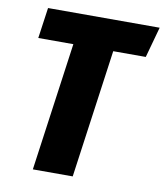

<svg xmlns="http://www.w3.org/2000/svg" viewBox="-79 -760 709 825"><g transform="rotate(10 275.5 -347.0)"><path d="M514 -560H372L294 0H120L198 -560H45L64 -694H551Z"/></g></svg>

Font: Fira Sans Condensed ExtraBold
Style: Italic
Weight: 800
Width: 3
Italic angle: -8°
Designer: bBox Type GmbH & Carrois Corporate GbR & Edenspiekermann AG
Foundry: bBox Type GmbH & Carrois Corporate GbR & Edenspiekermann AG
Version: Version 4.301